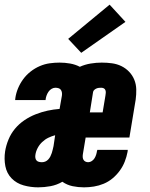

<svg xmlns="http://www.w3.org/2000/svg" viewBox="-24 -797 644 825"><path d="M140 8Q108 8 77.5 -0.5Q47 -9 26 -30.5Q5 -52 -1 -83Q-7 -114 -2 -147Q2 -172 12.5 -197.5Q23 -223 40.5 -244Q58 -265 81 -280.5Q104 -296 129.5 -306Q155 -316 180.5 -321.5Q206 -327 232 -329L242 -386Q243 -393 242 -399.5Q241 -406 237.5 -411Q234 -416 227.5 -418Q221 -420 214 -420Q206 -420 198 -415.5Q190 -411 184.5 -403Q179 -395 176 -386.5Q173 -378 172 -370Q172 -369 172 -368.5Q172 -368 172 -367H41Q41 -369 41.5 -371Q42 -373 42 -376Q45 -397 53.5 -417.5Q62 -438 75.5 -456.5Q89 -475 107.5 -489.5Q126 -504 147 -513Q168 -522 189.5 -525Q211 -528 232 -528Q255 -528 277.5 -524Q300 -520 319 -510Q341 -520 365.5 -524Q390 -528 413 -528Q436 -528 457.5 -525Q479 -522 497.5 -513Q516 -504 530.5 -489Q545 -474 553 -454.5Q561 -435 561.5 -413Q562 -391 559 -369L532 -206H344L332 -134Q331 -127 331.5 -121Q332 -115 335 -110Q338 -105 343.5 -102.5Q349 -100 355 -100Q363 -100 370.5 -105Q378 -110 382.5 -117.5Q387 -125 389.5 -133.5Q392 -142 393 -150Q394 -150 394 -151Q394 -152 394 -153H525Q525 -150 524.5 -148Q524 -146 524 -144Q520 -123 512 -102.5Q504 -82 490.5 -63.5Q477 -45 459.5 -30.5Q442 -16 421.5 -7.5Q401 1 379.5 4.5Q358 8 337 8Q312 8 288 3Q264 -2 244 -16Q220 -2 193 3Q166 8 140 8ZM417 -314 429 -386Q430 -392 430.5 -398Q431 -404 429 -409.5Q427 -415 422 -417.5Q417 -420 411 -420Q406 -420 401 -419.5Q396 -419 391 -417Q386 -415 381.5 -411Q377 -407 376 -402L362 -314ZM156 -100Q164 -100 171 -103Q178 -106 183.5 -112Q189 -118 192.5 -125Q196 -132 198.5 -139.5Q201 -147 202.5 -154Q204 -161 206 -169L213 -216Q198 -212 183.5 -205Q169 -198 157 -186.5Q145 -175 137.5 -160.5Q130 -146 128 -131Q127 -125 128 -118.5Q129 -112 133 -107.5Q137 -103 143.5 -101.5Q150 -100 156 -100ZM325 -570 269 -630 447 -777 515 -703Z"/></svg>

Font: Iosevka SS04 Hv Ex Obl
Style: Regular
Weight: 900
Width: 7
Italic angle: -9°
Monospace: yes
Designer: Belleve Invis
Foundry: Belleve Invis
Version: Version 19.0.0; ttfautohint (v1.8.4)